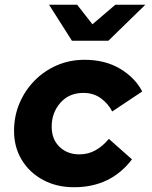

<svg xmlns="http://www.w3.org/2000/svg" viewBox="-20 -775 640 806"><path d="M291 11Q218 11 161 -19.5Q104 -50 71.5 -103.5Q39 -157 39 -225Q39 -288 62 -342Q85 -396 125.5 -437Q166 -478 219.5 -501Q273 -524 335 -524Q421 -524 484 -486.5Q547 -449 577 -391L451 -307Q435 -339 404 -362Q373 -385 330 -385Q270 -385 233.5 -343.5Q197 -302 197 -243Q197 -190 230 -158.5Q263 -127 313 -127Q351 -127 381.5 -144.5Q412 -162 437 -192L534 -106Q445 11 291 11ZM282 -604 186 -755H304L368 -673L464 -755H590L435 -604Z"/></svg>

Font: Red Hat Mono
Style: Bold Italic
Weight: 700
Italic angle: -12°
Monospace: yes
Designer: Pentagram, MCKL
Foundry: Pentagram, MCKL
Version: Version 1.023; ttfautohint (v1.8.3)